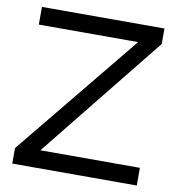

<svg xmlns="http://www.w3.org/2000/svg" viewBox="-80 -783 791 855"><g transform="rotate(10 315.5 -355.0)"><path d="M32 -70 490 -630H41V-710H595V-640L145 -80H595V0H32Z"/></g></svg>

Font: PTCRaleway Medium
Style: Regular
Weight: 500
Designer: Matt McInerney, Pablo Impallari, Rodrigo Fuenzalida
Foundry: Matt McInerney, Pablo Impallari, Rodrigo Fuenzalida
Version: Version 3.000g; ttfautohint (v1.5) -l 8 -r 28 -G 28 -x 14 -D